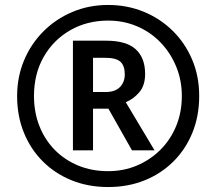

<svg xmlns="http://www.w3.org/2000/svg" viewBox="-20 -744 872 774"><path d="M274 -138V-580H407Q489 -580 527 -545.5Q565 -511 565 -446Q565 -399 541 -371.5Q517 -344 487 -332L603 -138H512L417 -306H355V-138ZM405 -373Q444 -373 463.5 -393Q483 -413 483 -444Q483 -479 465.5 -495Q448 -511 404 -511H355V-373ZM416 10Q336 10 269 -17Q202 -44 152.5 -93.5Q103 -143 76 -210Q49 -277 49 -357Q49 -433 76.5 -499.5Q104 -566 154 -616.5Q204 -667 271 -695.5Q338 -724 416 -724Q492 -724 558.5 -697Q625 -670 675.5 -620.5Q726 -571 754.5 -504Q783 -437 783 -357Q783 -277 756 -210Q729 -143 679.5 -93.5Q630 -44 563 -17Q496 10 416 10ZM416 -54Q478 -54 531.5 -76.5Q585 -99 626 -139.5Q667 -180 690 -235.5Q713 -291 713 -357Q713 -420 690.5 -475Q668 -530 628 -572Q588 -614 533.5 -637.5Q479 -661 416 -661Q331 -661 263 -622Q195 -583 156 -514.5Q117 -446 117 -357Q117 -291 139 -235.5Q161 -180 201 -139.5Q241 -99 295.5 -76.5Q350 -54 416 -54Z"/></svg>

Font: Noto Sans Tangsa
Style: Bold
Weight: 700
Version: Version 1.504